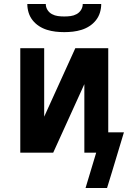

<svg xmlns="http://www.w3.org/2000/svg" viewBox="-20 -760 640 956"><path d="M300 -600Q278 -600 256.5 -602.5Q235 -605 214 -611.5Q193 -618 174.5 -630Q156 -642 142.5 -659Q129 -676 122.5 -697Q116 -718 116 -740H208Q208 -724 216.5 -710.5Q225 -697 239 -689.5Q253 -682 268.5 -680Q284 -678 300 -678Q316 -678 331.5 -680Q347 -682 361 -689.5Q375 -697 383.5 -710.5Q392 -724 392 -740H484Q484 -718 477.5 -697Q471 -676 457.5 -659Q444 -642 425.5 -630Q407 -618 386 -611.5Q365 -605 343.5 -602.5Q322 -600 300 -600ZM406 176 459 0H400V-341L245 0H81V-520H200V-179L355 -520H519V-101H597L537 98L513 176Z"/></svg>

Font: Iosevka Book
Style: Bold
Weight: 700
Designer: Belleve Invis
Foundry: Belleve Invis
Version: Version 28.0.7; ttfautohint (v1.8.3)